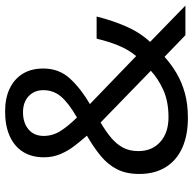

<svg xmlns="http://www.w3.org/2000/svg" viewBox="-22 -744 775 772"><g transform="rotate(-90 366.0 -357.5)"><path d="M304 -725Q358 -725 396.5 -706.5Q435 -688 456 -654Q477 -620 477 -571Q477 -508 436.5 -464Q396 -420 334 -384L527 -198Q553 -229 569.5 -269.5Q586 -310 597 -357H686Q670 -293 646 -238Q622 -183 584 -142L730 0H611L524 -84Q493 -56 457 -35Q421 -14 377.5 -2Q334 10 278 10Q209 10 158.5 -12.5Q108 -35 80.5 -79Q53 -123 53 -186Q53 -237 71.5 -274Q90 -311 125 -340Q160 -369 207 -396Q186 -420 166 -446Q146 -472 133 -502.5Q120 -533 120 -569Q120 -618 142 -653Q164 -688 205.5 -706.5Q247 -725 304 -725ZM260 -341Q224 -320 198.5 -298.5Q173 -277 159 -251Q145 -225 145 -189Q145 -134 182 -101Q219 -68 281 -68Q345 -68 391 -89Q437 -110 468 -139ZM301 -653Q259 -653 232.5 -631Q206 -609 206 -570Q206 -534 225 -503.5Q244 -473 280 -436Q339 -470 364.5 -500.5Q390 -531 390 -571Q390 -607 366 -630Q342 -653 301 -653Z"/></g></svg>

Font: lguzrati15
Style: Book
Weight: 400
Designer: Jelle Bosma - Monotype Design Team, Universal Thirst
Foundry: Monotype Imaging Inc.
Version: Version 2.106